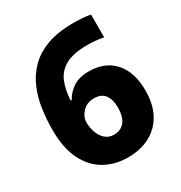

<svg xmlns="http://www.w3.org/2000/svg" viewBox="-172 -846 922 978"><g transform="rotate(-30 289.0 -356.5)"><path d="M35 -303Q35 -364 43.5 -424.5Q52 -485 75 -539Q98 -593 139 -634.5Q180 -676 244 -699.5Q308 -723 400 -723Q421 -723 450 -721Q479 -719 499 -715V-581Q479 -585 455.5 -587.5Q432 -590 403 -590Q322 -590 276.5 -565Q231 -540 212 -494Q193 -448 190 -387H196Q215 -422 250.5 -446Q286 -470 344 -470Q438 -470 492 -410Q546 -350 546 -241Q546 -123 479.5 -56.5Q413 10 299 10Q225 10 165 -23.5Q105 -57 70 -126.5Q35 -196 35 -303ZM296 -126Q334 -126 357.5 -153Q381 -180 381 -238Q381 -284 361 -311Q341 -338 298 -338Q255 -338 229.5 -310Q204 -282 204 -249Q204 -220 214 -191.5Q224 -163 244.5 -144.5Q265 -126 296 -126Z"/></g></svg>

Font: Noto Sans Gujarati UI ExtraBold
Style: Regular
Weight: 800
Designer: Jelle Bosma - Monotype Design Team, Universal Thirst
Foundry: Monotype Imaging Inc.
Version: Version 2.106; ttfautohint (v1.8.4.7-5d5b)